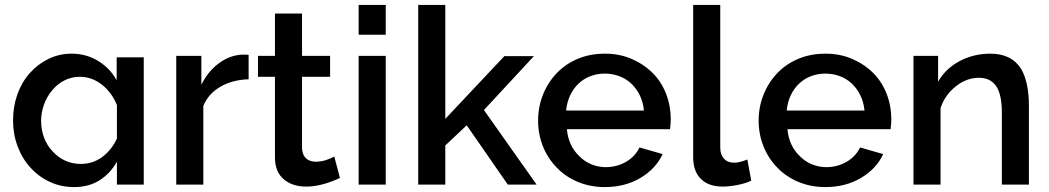

<svg xmlns="http://www.w3.org/2000/svg" viewBox="-20 -750 4262 780"><path d="M455 -93V0H564V-517H454V-424Q427 -473 378.5 -502.5Q330 -532 271 -532Q221 -532 177.5 -511Q134 -490 101 -453Q68 -416 50.5 -366.5Q33 -317 33 -261Q33 -205 51.5 -155.5Q70 -106 103 -70Q137 -32 182.5 -11Q228 10 281 10Q340 10 383.5 -17Q427 -44 455 -93ZM308 -84Q274 -84 244.5 -97.5Q215 -111 193 -136Q171 -159 159 -191Q147 -223 147 -259Q147 -292 158.5 -324.5Q170 -357 191 -382Q212 -408 241 -423Q270 -438 304 -438Q353 -438 393.5 -406.5Q434 -375 455 -323V-187Q433 -140 395 -112Q357 -84 308 -84Z M979 -528H962Q912 -525 868.5 -492.5Q825 -460 798 -406V-523H696V0H806V-320Q827 -370 876 -398Q925 -426 990 -428V-527Q987 -528 979 -528Z M1263 -93Q1239 -93 1224 -106Q1209 -119 1207 -146V-438H1321V-523H1207V-695H1097V-523H1028V-438H1097V-111Q1097 -50 1135 -20Q1169 8 1224 8Q1286 8 1361 -27L1338 -114Q1299 -93 1263 -93Z M1547 -730H1437V-609H1547ZM1547 -523H1437V0H1547Z M1946 -303 2149 -522H2029L1789 -267V-730H1679V0H1789V-159L1876 -241L2043 0H2160Z M2672 -124 2578 -151Q2561 -115 2524 -93Q2486 -71 2441 -71Q2411 -71 2383.5 -82Q2356 -93 2335 -114Q2289 -157 2283 -225H2702Q2705 -252 2705 -265Q2705 -319 2686.5 -367.5Q2668 -416 2633 -452Q2596 -489 2546.5 -510.5Q2497 -532 2438 -532Q2377 -532 2327 -511Q2277 -490 2241 -452Q2205 -414 2185.5 -364.5Q2166 -315 2166 -260Q2166 -205 2185.5 -156Q2205 -107 2241 -70Q2277 -32 2327.5 -11Q2378 10 2437 10Q2519 10 2581.5 -27Q2644 -64 2672 -124ZM2330 -410Q2351 -430 2378.5 -440.5Q2406 -451 2437 -451Q2468 -451 2496 -440.5Q2524 -430 2545 -410Q2566 -390 2579.5 -362Q2593 -334 2596 -301H2280Q2283 -334 2296 -362Q2309 -390 2330 -410Z M2916 8Q2943 8 2976 1.5Q3009 -5 3032 -16L3016 -102Q2984 -89 2963 -89Q2936 -89 2921 -105.5Q2906 -122 2906 -151V-730H2796V-111Q2796 -54 2827.5 -23Q2859 8 2916 8Z M3568 -124 3474 -151Q3457 -115 3420 -93Q3382 -71 3337 -71Q3307 -71 3279.5 -82Q3252 -93 3231 -114Q3185 -157 3179 -225H3598Q3601 -252 3601 -265Q3601 -319 3582.5 -367.5Q3564 -416 3529 -452Q3492 -489 3442.5 -510.5Q3393 -532 3334 -532Q3273 -532 3223 -511Q3173 -490 3137 -452Q3101 -414 3081.5 -364.5Q3062 -315 3062 -260Q3062 -205 3081.5 -156Q3101 -107 3137 -70Q3173 -32 3223.5 -11Q3274 10 3333 10Q3415 10 3477.5 -27Q3540 -64 3568 -124ZM3226 -410Q3247 -430 3274.5 -440.5Q3302 -451 3333 -451Q3364 -451 3392 -440.5Q3420 -430 3441 -410Q3462 -390 3475.5 -362Q3489 -334 3492 -301H3176Q3179 -334 3192 -362Q3205 -390 3226 -410Z M4129 -469Q4090 -532 4004 -532Q3935 -532 3878 -501.5Q3821 -471 3791 -418V-523H3691V0H3801V-311Q3819 -365 3864 -400Q3907 -434 3957 -434Q4004 -434 4027 -400Q4050 -366 4050 -293V0H4160V-319Q4160 -415 4129 -469Z"/></svg>

Font: RT Raleway SemiBold
Style: Regular
Weight: 400
Designer: Matt McInerney, Pablo Impallari, Rodrigo Fuenzalida — Edited by Milan Moffatt in April 2016
Foundry: Matt McInerney, Pablo Impallari, Rodrigo Fuenzalida — Edited by Milan Moffatt in April 2016
Version: Version 3.001